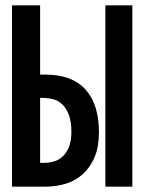

<svg xmlns="http://www.w3.org/2000/svg" viewBox="-20 -714 540 718"><path d="M374 -694H475V-16H374ZM350 -219Q350 -165 334 -127Q318 -89 291 -64Q264 -39 227.5 -27.5Q191 -16 150 -16H25V-694H130V-435H150Q249 -435 299.5 -379.5Q350 -324 350 -219ZM247 -221Q247 -260 237.5 -284.5Q228 -309 213 -323.5Q198 -338 178.5 -343Q159 -348 138 -348H130V-105H146Q163 -105 181 -110Q199 -115 213.5 -128Q228 -141 237.5 -163.5Q247 -186 247 -221Z"/></svg>

Font: D2Coding ligature
Style: Bold
Weight: 700
Monospace: yes
Designer: Yong-Rak Park; Jeong-Hwan Yoon; Sang-Min Lee;
Foundry: NHN Corporation
Version: Version 1.3.2; Build 20180524